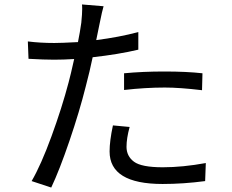

<svg xmlns="http://www.w3.org/2000/svg" viewBox="-20 -812 1040 862"><path d="M396 -555Q383 -492 365 -424Q337 -312 292 -180Q247 -48 210 30L122 1Q164 -71 211 -199.5Q258 -328 288 -442Q297 -475 313 -547Q265 -544 223 -544Q178 -544 108 -548L105 -626Q160 -619 224 -619Q254 -619 330 -623Q339 -667 345 -710Q349 -750 349 -772Q349 -786 348 -792L445 -784Q439 -765 427 -705L412 -632Q514 -645 601 -668V-589Q512 -568 396 -555ZM718 -491Q818 -491 889 -483L887 -407Q787 -419 720 -419Q633 -419 537 -408V-483Q620 -491 718 -491ZM548 -153Q548 -111 581.5 -86Q615 -61 711 -61Q800 -61 904 -80L901 1Q803 14 710 14Q472 14 472 -132Q472 -179 487 -249L562 -242Q548 -191 548 -153Z"/></svg>

Font: Noto Sans SC
Style: Regular
Weight: 400
Designer: Ryoko NISHIZUKA ____ (kana & ideographs); Paul D. Hunt (Latin, Greek & Cyrillic); Wenlong ZHANG ___ (bopomofo); Sandoll 
Foundry: Adobe Systems Incorporated
Version: Version 1.004